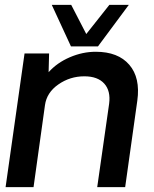

<svg xmlns="http://www.w3.org/2000/svg" viewBox="-20 -770 634 790"><path d="M272 -579 193 -750H273L335 -630L430 -750H510L383 -579ZM374 -557Q466 -557 512 -503.5Q558 -450 545 -356L495 0H380L429 -343Q436 -396 409 -426Q382 -456 327 -456Q268 -456 220 -422.5Q172 -389 165 -337L118 0H3L81 -550H182L180 -473Q215 -512 267.5 -534.5Q320 -557 374 -557Z"/></svg>

Font: Oakes Grotesk Medium
Style: Italic
Weight: 500
Italic angle: -8°
Designer: Samuel Oakes
Foundry: Samuel Oakes
Version: Version 1.000;PS 001.000;hotconv 1.0.88;makeotf.lib2.5.64775